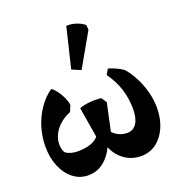

<svg xmlns="http://www.w3.org/2000/svg" viewBox="-143 -904 974 1043"><g transform="rotate(-20 344.5 -382.5)"><path d="M498 20Q435 20 389.5 -19Q344 -58 328 -125L363 -198Q375 -164 404 -144Q433 -124 468 -124Q504 -124 523 -154Q542 -184 542 -238Q541 -300 524 -353Q507 -406 470 -458L488 -489Q537 -475 573 -449Q602 -415 622.5 -373.5Q643 -332 654.5 -287.5Q666 -243 666 -200Q666 -136 644.5 -86.5Q623 -37 585 -8.5Q547 20 498 20ZM192 20Q143 20 105 -9.5Q67 -39 45.5 -90Q24 -141 24 -206Q24 -264 41 -318Q58 -372 89 -417Q120 -462 161 -490Q176 -480 191 -459.5Q206 -439 216.5 -415.5Q227 -392 229 -373L214 -337Q160 -315 129.5 -275.5Q99 -236 99 -191Q99 -161 112 -142Q138 -122 183 -122Q300 -122 322 -201L364 -156Q343 -72 298 -26Q253 20 192 20ZM309 -122 273 -338Q300 -348 334.5 -351Q369 -354 400 -350L420 -319L378 -124ZM351 -530 299 -552 355 -784Q374 -786 394 -781.5Q414 -777 431 -769Q448 -761 459 -751L461 -723Z"/></g></svg>

Font: Eczar SemiBold
Style: Regular
Weight: 600
Designer: Vaibhav Singh
Foundry: Rosetta Type Foundry
Version: Version 2.000